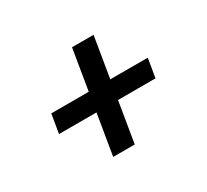

<svg xmlns="http://www.w3.org/2000/svg" viewBox="-99 -710 797 741"><g transform="rotate(-30 300.0 -340.0)"><path d="M215 -117 245 -298H78L92 -382H259L289 -563H385L355 -382H522L508 -298H341L311 -117Z"/></g></svg>

Font: Iosevka Aile Medium
Style: Italic
Weight: 500
Italic angle: -9°
Designer: Belleve Invis
Foundry: Belleve Invis
Version: Version 31.1.0; ttfautohint (v1.8.4)